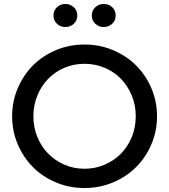

<svg xmlns="http://www.w3.org/2000/svg" viewBox="-20 -935 851 966"><path d="M41 0ZM770 -350Q770 -275 741.5 -208.5Q713 -142 664 -93.5Q615 -45 548 -17Q481 11 405 11Q329 11 262 -17Q195 -45 146.5 -93.5Q98 -142 69.5 -208.5Q41 -275 41 -350Q41 -425 69.5 -491.5Q98 -558 146.5 -606.5Q195 -655 262 -683Q329 -711 405 -711Q481 -711 548 -683Q615 -655 664 -606.5Q713 -558 741.5 -491.5Q770 -425 770 -350ZM663 -350Q663 -406 643 -454.5Q623 -503 588.5 -538.5Q554 -574 506.5 -594Q459 -614 405 -614Q351 -614 304 -594Q257 -574 222.5 -538.5Q188 -503 168 -454.5Q148 -406 148 -350Q148 -294 168 -245.5Q188 -197 222.5 -162Q257 -127 304 -106.5Q351 -86 405 -86Q459 -86 506.5 -106.5Q554 -127 588.5 -162Q623 -197 643 -245.5Q663 -294 663 -350ZM309 -799Q284 -799 266.5 -815.5Q249 -832 249 -857Q249 -882 266.5 -898.5Q284 -915 309 -915Q334 -915 351.5 -898.5Q369 -882 369 -857Q369 -832 351.5 -815.5Q334 -799 309 -799ZM502 -799Q477 -799 459.5 -815.5Q442 -832 442 -857Q442 -882 459.5 -898.5Q477 -915 502 -915Q528 -915 545 -898.5Q562 -882 562 -857Q562 -832 544.5 -815.5Q527 -799 502 -799Z"/></svg>

Font: Red Hat Display Medium
Style: Regular
Weight: 500
Designer: Pentagram / MCKL
Foundry: Pentagram / MCKL
Version: Version 1.005; Red Hat Display Medium